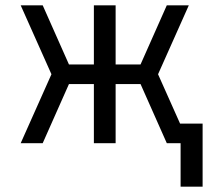

<svg xmlns="http://www.w3.org/2000/svg" viewBox="-20 -540 790 724"><path d="M661 164V0H609L510 -223H416V0H334V-223H240L141 0H58L174 -260L58 -520H141L240 -297H334V-520H416V-297H510L609 -520H692L576 -260L659 -74H744V164Z"/></svg>

Font: Zed Sans Extended
Style: Regular
Weight: 400
Width: 7
Designer: Belleve Invis
Foundry: Belleve Invis
Version: Version 1.0.0; ttfautohint (v1.8.4)